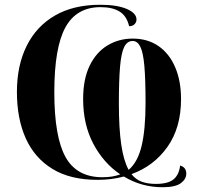

<svg xmlns="http://www.w3.org/2000/svg" viewBox="-20 -745 833 806"><path d="M663 41Q574 41 500 -4Q449 10 390 10Q275 10 200 -36Q125 -82 88 -164.5Q51 -247 51 -359Q51 -470 92 -552.5Q133 -635 211 -680Q289 -725 401 -725Q471 -725 512 -707.5Q553 -690 553 -663Q553 -652 545 -643.5Q537 -635 522 -635Q512 -678 482 -696.5Q452 -715 402 -715Q301 -715 254.5 -630Q208 -545 208 -358Q208 -171 255 -86Q302 -1 410 -1Q432 -1 450.5 -4Q469 -7 485 -13Q415 -60 372 -141Q329 -222 329 -329Q329 -413 356.5 -469.5Q384 -526 431.5 -554.5Q479 -583 537 -583Q600 -583 645.5 -551.5Q691 -520 715.5 -462.5Q740 -405 740 -329Q740 -209 683 -128.5Q626 -48 532 -14Q550 9 575.5 18Q601 27 634 27Q686 27 709 7.5Q732 -12 736 -50Q762 -43 762 -16Q762 7 739 24Q716 41 663 41ZM520 -32Q558 -64 574.5 -132.5Q591 -201 591 -315Q591 -412 586 -468.5Q581 -525 569 -549Q557 -573 537 -573Q514 -573 501.5 -548Q489 -523 484 -465.5Q479 -408 479 -310Q479 -206 489 -138Q499 -70 520 -32Z"/></svg>

Font: Noto Serif Display SemiCondensed
Style: Bold
Weight: 700
Width: 4
Designer: Monotype Design Team
Foundry: Monotype Imaging Inc.
Version: Version 2.009